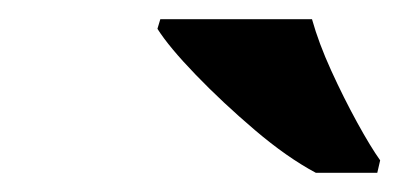

<svg xmlns="http://www.w3.org/2000/svg" viewBox="-20 -786 416 200"><path d="M309 -606Q279 -622 245.5 -650.5Q212 -679 184 -708Q156 -737 144 -756L147 -766H305Q312 -741 325 -712.5Q338 -684 352 -658.5Q366 -633 376 -619L373 -606Z"/></svg>

Font: Noto Serif SemiCondensed ExtraBold
Style: Italic
Weight: 800
Width: 4
Italic angle: -12°
Designer: Monotype Design Team
Foundry: Monotype Imaging Inc.
Version: Version 2.014; ttfautohint (v1.8.4.7-5d5b)